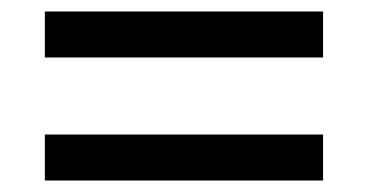

<svg xmlns="http://www.w3.org/2000/svg" viewBox="-20 -417 640 334"><path d="M58 -103V-183H542V-103ZM58 -317V-397H542V-317Z"/></svg>

Font: Heuristica
Style: Bold
Weight: 700
Version: Version 1.0.2